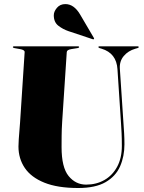

<svg xmlns="http://www.w3.org/2000/svg" viewBox="-20 -932 719 962"><path d="M586.5 -312 568.5 -585.5Q563.5 -665.5 489 -688L479 -691Q473 -693 473 -696Q473 -700 478 -700H670Q675 -700 675 -696Q675 -692.5 669 -691L658.5 -688Q622 -677.5 600 -651.2Q578 -625 580.5 -588L598.5 -317Q600.5 -290 602 -263.5Q603.5 -237 603.5 -209Q603.5 -148.5 581.8 -98.8Q560 -49 509.2 -19.5Q458.5 10 371.5 10Q268.5 10 202.2 -16.8Q136 -43.5 104.2 -90.5Q72.5 -137.5 72.5 -198Q72.5 -212 74 -234.5Q75.5 -257 77.5 -279.8Q79.5 -302.5 80.5 -318L103.5 -671Q104 -682 80.5 -686L52.5 -691Q44.5 -692.5 44.5 -696Q44.5 -700 50.5 -700H370.5Q376.5 -700 376.5 -696Q376.5 -692.5 368.5 -691L337.5 -686Q315 -682.5 314.5 -671L291.5 -322Q289 -283 288.8 -250.2Q288.5 -217.5 288.5 -195Q288.5 -93 323.8 -50Q359 -7 411.5 -7Q462.5 -7 503 -30Q543.5 -53 567 -96.5Q590.5 -140 590.5 -201Q590.5 -240 589.2 -264.8Q588 -289.5 586.5 -312ZM381 -860 450 -742.5Q452.5 -739 451 -736.5Q449.5 -734 444.5 -735.5L323 -776Q296 -785 272.8 -802.8Q249.5 -820.5 249.5 -855.5Q249.5 -874 265.2 -892.8Q281 -911.5 307.5 -911.5Q350.5 -911.5 381 -860Z"/></svg>

Font: Fraunces 144pt S000 Black
Style: Regular
Weight: 900
Version: Version 1.000; ttfautohint (v1.8.3)